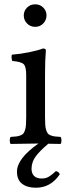

<svg xmlns="http://www.w3.org/2000/svg" viewBox="-20 -669 320 895"><path d="M189.9 -319.8V-122.1Q189.9 -100.6 190.9 -86.9Q191.9 -73.2 195.3 -62.7Q198.7 -52.2 202.9 -46.9Q207 -41.5 216.6 -37.8Q226.1 -34.2 235.6 -33Q245.1 -31.7 262.2 -30.8Q266.6 -26.4 266.6 -14.4Q266.6 -2.4 262.2 2Q253.4 2 234.4 1.5Q215.3 1 205.1 1Q164.1 35.6 145.5 61.5Q127 87.4 127 118.2Q127 138.7 138.7 150.9Q150.4 163.1 174.8 163.1Q193.4 163.1 207.5 154.8Q221.7 146.5 240.2 128.9Q252.4 129.9 258.8 143.1Q217.3 206.1 147 206.1Q106.9 206.1 83 187.7Q59.1 169.4 59.1 130.9Q59.1 70.3 159.2 0Q115.7 0 29.8 2Q25.4 -2.4 25.4 -14.4Q25.4 -26.4 29.8 -30.8Q46.9 -31.7 56.4 -33Q65.9 -34.2 75.4 -37.8Q85 -41.5 89.1 -46.9Q93.3 -52.2 96.7 -62.7Q100.1 -73.2 101.1 -86.9Q102.1 -100.6 102.1 -122.1V-319.8Q102.1 -357.9 90.6 -369.6Q79.1 -381.3 37.1 -384.8Q31.7 -401.4 35.2 -414.1Q73.7 -417 115.7 -425.5Q157.7 -434.1 180.2 -442.9Q193.8 -442.9 193.8 -434.1Q189.9 -389.6 189.9 -319.8ZM90.8 -597.2Q90.8 -618.2 106 -633.5Q121.1 -648.9 144 -648.9Q166.5 -648.9 181.6 -633.8Q196.8 -618.7 196.8 -597.2Q196.8 -575.2 181.6 -559.6Q166.5 -543.9 144 -543.9Q121.1 -543.9 106 -559.6Q90.8 -575.2 90.8 -597.2Z"/></svg>

Font: Common Serif News
Style: Regular
Weight: 450
Designer: Philipp H. Poll, Khaled Hosny
Foundry: Stefan Peev, Context Ltd.
Version: Version 1.026